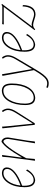

<svg xmlns="http://www.w3.org/2000/svg" viewBox="967 -1471 698 2672"><g transform="rotate(-90 1316.0 -135.0)"><path d="M293 -105Q235 -6 148 5H139Q90 -1 68.5 -36.5Q47 -72 47 -143Q47 -276 103 -365.5Q159 -455 242 -457H247Q322 -451 322 -388Q322 -331 257 -276Q192 -221 68 -176Q67 -167 67 -148Q67 -16 146 -16Q221 -16 277 -118H284ZM244 -436Q178 -436 129.5 -369Q81 -302 70 -198Q181 -239 241 -288Q301 -337 301 -385Q301 -408 286.5 -422Q272 -436 244 -436Z M415 4 463 -362 470 -452 495 -456 459 -184H464Q529 -296 578.5 -363Q628 -430 677 -462H688Q712 -455 726 -431.5Q740 -408 739 -377L738 -364L695 -101L683 0L658 4L717 -361L718 -376Q719 -401 708 -418.5Q697 -436 684 -436Q658 -436 594 -351Q530 -266 451 -120L449 -106L440 0Z M1112 -455Q1141 -414 1141 -373Q1141 -323 1100 -258L936 0H915L866 -450L889 -456L895 -382L931 -30H934L1083 -268Q1121 -330 1121 -374Q1121 -406 1093 -444L1094 -449Z M1390 -458H1395Q1445 -454 1467.5 -421Q1490 -388 1490 -320Q1490 -181 1436.5 -90.5Q1383 0 1291 6H1286Q1236 3 1213 -30.5Q1190 -64 1190 -134Q1190 -273 1244.5 -364.5Q1299 -456 1390 -458ZM1390 -437Q1311 -437 1260.5 -352Q1210 -267 1210 -137Q1210 -15 1290 -15Q1369 -15 1419 -101Q1469 -187 1469 -317Q1469 -379 1450 -408Q1431 -437 1390 -437Z M1619 -456 1631 -382 1690 -42H1694L1828 -268Q1864 -328 1864 -374Q1864 -406 1836 -444L1837 -449L1855 -455Q1884 -414 1884 -373Q1884 -324 1845 -258L1681 19Q1610 140 1557.5 174.5Q1505 209 1431 183L1433 164L1438 162Q1503 187 1549 155.5Q1595 124 1663 10L1676 -12L1596 -450Z M2178 -105Q2120 -6 2033 5H2024Q1975 -1 1953.5 -36.5Q1932 -72 1932 -143Q1932 -276 1988 -365.5Q2044 -455 2127 -457H2132Q2207 -451 2207 -388Q2207 -331 2142 -276Q2077 -221 1953 -176Q1952 -167 1952 -148Q1952 -16 2031 -16Q2106 -16 2162 -118H2169ZM2129 -436Q2063 -436 2014.5 -369Q1966 -302 1955 -198Q2066 -239 2126 -288Q2186 -337 2186 -385Q2186 -408 2171.5 -422Q2157 -436 2129 -436Z M2586 -464 2597 -455 2284 -39 2311 -44Q2334 -44 2381.5 -27Q2429 -10 2451 -10Q2554 -10 2563 -169L2572 -170L2582 -159Q2573 10 2449 10Q2426 10 2377.5 -6.5Q2329 -23 2306 -23Q2270 -23 2245 5H2242L2233 -3L2556 -432H2356L2314 -431L2312 -435L2316 -452L2318 -454L2364 -452H2569Z"/></g></svg>

Font: Alegreya Sans SC Thin
Style: Italic
Weight: 100
Italic angle: -7°
Designer: Juan Pablo del Peral
Foundry: Huerta Tipografica
Version: Version 2.007